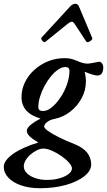

<svg xmlns="http://www.w3.org/2000/svg" viewBox="-81 -724 567 1017"><path d="M130 273Q76 273 32.5 258.5Q-11 244 -36 218Q-61 192 -61 160Q-61 126 -11.5 91Q38 56 122 31Q89 11 75 -3Q61 -17 61 -31Q61 -58 134 -96Q33 -125 33 -209Q33 -251 51 -288Q69 -325 101 -354Q133 -383 174 -399.5Q215 -416 261 -416Q278 -416 292.5 -413Q307 -410 326 -402Q342 -395 355.5 -391Q369 -387 383 -387Q390 -387 406 -390Q422 -393 445 -397Q453 -397 459.5 -388Q466 -379 466 -368Q466 -324 435 -324Q426 -324 409 -329Q392 -334 367 -344Q370 -334 372 -320Q374 -306 374 -292Q374 -246 351.5 -204Q329 -162 291 -132.5Q253 -103 207 -94Q185 -90 169 -78Q153 -66 153 -53Q153 -45 174 -30Q195 -15 231 3Q267 21 313 39Q358 57 380 84Q402 111 402 147Q402 181 365 210Q328 239 266.5 256Q205 273 130 273ZM168 229Q204 229 234 220.5Q264 212 282 198Q300 184 300 168Q300 155 284 137Q268 119 243.5 102Q219 85 193.5 74Q168 63 149 63Q132 63 114 72Q96 81 80 95Q64 109 54.5 125.5Q45 142 45 157Q45 177 61.5 193.5Q78 210 106 219.5Q134 229 168 229ZM147 -136Q170 -136 194 -156Q218 -176 239.5 -208Q261 -240 274 -277.5Q287 -315 287 -349Q287 -369 265 -369Q247 -369 227 -355.5Q207 -342 188.5 -319.5Q170 -297 155 -269Q140 -241 131 -212Q122 -183 122 -156Q122 -136 147 -136ZM160 -503Q155 -499 148.5 -503Q142 -507 139 -514Q136 -521 139 -525L289 -688Q303 -704 318 -704Q332 -704 338 -688L407 -524Q410 -518 403 -511Q396 -504 387.5 -501.5Q379 -499 375 -505L316 -595Q307 -609 300 -609Q291 -609 274 -595Z"/></svg>

Font: Junicode VF
Style: Italic
Weight: 400
Italic angle: -11°
Designer: Peter S. Baker
Version: Version 2.209